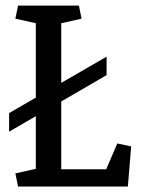

<svg xmlns="http://www.w3.org/2000/svg" viewBox="-20 -681 537 701"><path d="M203.6 -63H367.7L408.2 -157.2L459 -146.5L446.8 0H45.9L36.1 -47.9L110.8 -64.5V-256.8L13.2 -200.2V-268.1L110.8 -324.7V-596.2L36.1 -612.8L45.9 -660.6H268.1L277.8 -612.8L203.6 -596.2V-378.4L369.1 -474.1V-406.7L203.6 -310.5Z"/></svg>

Font: NoticiaText-Regular
Style: Regular
Weight: 400
Designer: JM Sole
Foundry: JM Sole
Version: Version 1.003